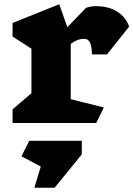

<svg xmlns="http://www.w3.org/2000/svg" viewBox="-20 -580 628 904"><path d="M313 -373V-113L469 -74L433 -1H39V-65L128 -141V-351L39 -408V-472L259 -560L297 -452L385 -543Q406 -551 432 -551Q491 -551 531.5 -525.5Q572 -500 588 -455L484 -324H413Q412 -364 403.5 -380.5Q395 -397 376 -397Q343 -397 313 -373ZM365 147 237 304H142L172 204L81 156L118 83H365Z"/></svg>

Font: Inknut Antiqua ExtraBold
Style: Regular
Weight: 800
Designer: Claus Eggers Sørensen
Foundry: Claus Eggers Sørensen
Version: Version 1.003; ttfautohint (v1.8.2) -l 8 -r 50 -G 200 -x 14 